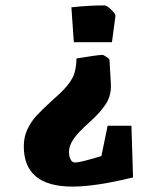

<svg xmlns="http://www.w3.org/2000/svg" viewBox="-20 -484 573 710"><path d="M253 -328 244 -457Q306 -464 367 -464Q375 -464 391.5 -448Q408 -432 407 -425L394 -328ZM472 172Q334 206 248 206Q68 206 68 57Q68 23 81 -5Q94 -33 113.5 -54.5Q133 -76 169 -109Q199 -136 200 -137Q233 -168 247.5 -195Q262 -222 263 -268Q344 -281 358 -281Q363 -281 374 -273.5Q385 -266 385 -262L390 -173Q392 -131 371.5 -99.5Q351 -68 312 -33Q269 5 252 30Q235 55 235 78Q235 92 240.5 104.5Q246 117 258 117Q277 117 355 93L378 -19H466Z"/></svg>

Font: Grenze Black
Style: Regular
Weight: 900
Designer: Renata Polastri
Foundry: Omnibus-Type
Version: Version 1.002; ttfautohint (v1.8)